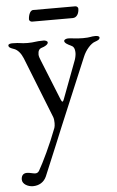

<svg xmlns="http://www.w3.org/2000/svg" viewBox="-57 -594 558 919"><g transform="rotate(-5 221.5 -135.0)"><path d="M138 -555C119 -555 114 -521 114 -512C114 -506 121 -500 128 -500H323C344 -500 354 -521 354 -543C354 -549 347 -555 341 -555ZM13 249C13 271 40 285 64 285C93 285 117 271 129 244C170 148 221 22 225 13L361 -311C374 -343 400 -372 420 -378C431 -382 443 -386 443 -396C443 -404 430 -405 423 -405C401 -405 401 -400 364 -400C327 -400 311 -405 293 -405C286 -405 273 -402 273 -394C273 -384 291 -375 302 -370C314 -365 322 -357 322 -332C322 -322 318 -304 314 -295L247 -117C242 -103 238 -102 232 -116L153 -312C150 -319 145 -332 145 -340C145 -359 151 -368 165 -372C176 -375 194 -384 194 -394C194 -402 182 -405 174 -405C134 -405 133 -400 98 -400C63 -400 65 -405 25 -405C18 -405 5 -404 5 -396C5 -386 17 -382 28 -378C48 -372 63 -353 73 -329L189 -36C192 -28 193 -18 193 -7C193 2 192 10 190 16C161 93 120 178 99 214C94 222 88 225 80 225C69 225 55 219 40 219C20 219 13 233 13 249Z"/></g></svg>

Font: EB Garamond 12
Style: Regular
Weight: 400
Version: Version 0.016+